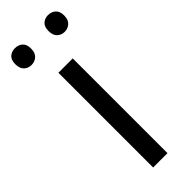

<svg xmlns="http://www.w3.org/2000/svg" viewBox="-257 -747 767 767"><g transform="rotate(-45 126.0 -364.0)"><path d="M166.5 0H85.4V-535.2H166.5ZM-12.2 -680.7Q-12.2 -705.1 0.5 -716.3Q13.2 -727.5 31.7 -727.5Q50.8 -727.5 63.7 -716.3Q76.7 -705.1 76.7 -680.7Q76.7 -656.7 63.7 -644.8Q50.8 -632.8 31.7 -632.8Q13.2 -632.8 0.5 -644.8Q-12.2 -656.7 -12.2 -680.7ZM175.3 -680.7Q175.3 -705.1 188 -716.3Q200.7 -727.5 218.8 -727.5Q237.3 -727.5 250.5 -716.3Q263.7 -705.1 263.7 -680.7Q263.7 -656.7 250.5 -644.8Q237.3 -632.8 218.8 -632.8Q200.7 -632.8 188 -644.8Q175.3 -656.7 175.3 -680.7Z"/></g></svg>

Font: Wonky
Style: Regular
Weight: 400
Designer: Monotype Design Team
Foundry: Monotype Imaging Inc.
Version: Version 3.000